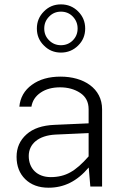

<svg xmlns="http://www.w3.org/2000/svg" viewBox="-20 -852 579 877"><path d="M258.3 -832C227.5 -832 201.7 -821.3 180.7 -799.8C159.2 -778.3 148.4 -752.4 148.4 -721.7C148.4 -690.9 159.2 -665 180.7 -644C201.7 -622.6 227.5 -611.8 258.3 -611.8C289.1 -611.8 315.4 -622.6 336.9 -644C358.4 -665 369.1 -690.9 369.1 -721.7C369.1 -752.4 358.4 -778.3 336.9 -799.8C315.4 -821.3 289.1 -832 258.3 -832ZM258.3 -798.8C279.8 -798.8 297.9 -791.5 312.5 -776.4C327.1 -761.2 334.5 -743.2 334.5 -721.7C334.5 -700.2 327.1 -682.1 312.5 -667.5C297.9 -652.8 279.8 -645.5 258.3 -645.5C237.3 -645.5 219.2 -652.8 204.6 -667.5C189.5 -682.1 182.1 -700.2 182.1 -721.7C182.1 -743.2 189.5 -761.2 204.6 -776.4C219.2 -791.5 237.3 -798.8 258.3 -798.8ZM446.3 -353C446.3 -448.7 361.8 -502 256.8 -502C203.6 -502 160.2 -489.7 126 -464.8C91.3 -439.9 72.3 -406.2 68.4 -364.7H123.5C127.9 -391.6 142.1 -413.1 166 -429.2C189.9 -445.3 219.2 -453.1 254.4 -453.1C289.6 -453.1 320.3 -444.8 346.2 -427.7C372.1 -410.6 384.8 -385.7 384.8 -353V-288.6L228.5 -281.7C173.3 -279.3 130.9 -265.1 101.1 -238.3C70.8 -211.4 55.7 -177.2 55.7 -135.7C55.7 -93.8 68.8 -59.6 95.2 -33.7C121.6 -7.8 157.2 5.4 201.7 5.4C271.5 5.4 331.1 -22.9 385.3 -86.9L392.6 0H446.3ZM111.3 -139.6C111.3 -194.3 155.3 -233.4 233.9 -237.3L384.8 -244.1V-137.7C355 -103.5 327.1 -79.1 301.3 -64.9C275.4 -50.3 245.6 -43 211.9 -43C149.4 -43 111.3 -82.5 111.3 -139.6Z"/></svg>

Font: Estedad Light
Style: Regular
Weight: 300
Designer: Amin Abedi
Version: Version 7.3